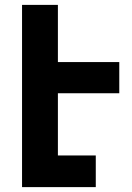

<svg xmlns="http://www.w3.org/2000/svg" viewBox="-20 -766 536 782"><path d="M370.1 -132.8V-3.9H69.8V-746.1H215.8V-513.2H465.8V-386.2H215.8V-132.8Z"/></svg>

Font: Miedinger*
Style: Bold
Weight: 700
Version: Version 001.000